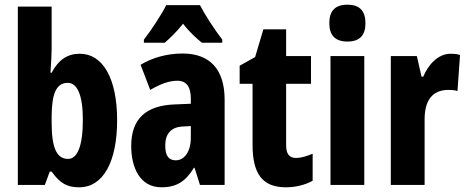

<svg xmlns="http://www.w3.org/2000/svg" viewBox="-20 -788 1993 818"><path d="M200 -579V-760H56V0H171L192 -57H200C237 -5 268 10 317 10C420 10 479 -99 479 -276C479 -454 418 -559 320 -559C269 -559 230 -535 200 -478H195C198 -521 200 -558 200 -579ZM269 -435C309 -435 333 -383 333 -278C333 -164 309 -111 270 -111C221 -111 200 -159 200 -266V-294C201 -386 218 -435 269 -435Z M832 -766H688C671 -730 622 -656 593 -619V-606H682C700 -622 732 -651 760 -687C787 -651 818 -624 840 -606H927V-619C888 -671 855 -722 832 -766ZM758 -560C693 -560 630 -543 579 -512L620 -405C667 -432 702 -444 736 -444C775 -444 793 -417 793 -368V-346L722 -343C603 -338 539 -283 539 -166C539 -76 575 10 668 10C734 10 772 -17 806 -73H809L832 0H937V-363C937 -496 871 -560 758 -560ZM759 -249 793 -251V-201C793 -143 766 -105 729 -105C699 -105 684 -124 684 -168C684 -218 709 -247 759 -249Z M1241 -115C1212 -115 1199 -133 1199 -170V-431H1305V-549H1199V-663H1102L1067 -545L1001 -508V-431H1056V-171C1056 -49 1097 10 1198 10C1239 10 1280 0 1312 -18V-133C1285 -122 1262 -115 1241 -115Z M1460 -768C1407 -768 1383 -741 1383 -689C1383 -637 1409 -611 1460 -611C1512 -611 1537 -637 1537 -689C1537 -740 1514 -768 1460 -768ZM1532 -549H1388V0H1532Z M1900 -559C1844 -559 1803 -509 1783 -461H1776L1756 -549H1645V0H1789V-279C1789 -358 1820 -405 1891 -405C1903 -405 1919 -404 1929 -400L1940 -554C1922 -559 1911 -559 1900 -559Z"/></svg>

Font: Noto Sans Gujarati UI ExtraCondensed ExtraBold
Style: Regular
Weight: 800
Width: 2
Designer: Jelle Bosma - Monotype Design Team, Universal Thirst
Foundry: Monotype Imaging Inc.
Version: Version 2.106